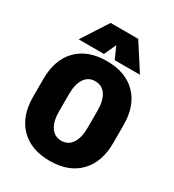

<svg xmlns="http://www.w3.org/2000/svg" viewBox="-173 -794 824 909"><g transform="rotate(30 239.0 -340.0)"><path d="M458 -209Q458 -104 400 -44.5Q342 15 239 15Q136 15 78 -44.5Q20 -104 20 -209V-306Q20 -412 78 -471Q136 -530 239 -530Q342 -530 400 -471Q458 -412 458 -306ZM317 -305Q317 -360 296.5 -390Q276 -420 239 -420Q202 -420 181.5 -390Q161 -360 161 -305V-210Q161 -156 181.5 -125.5Q202 -95 239 -95Q276 -95 296.5 -125.5Q317 -156 317 -210ZM314 -695 406 -552H268L239 -617L209 -552H71L163 -695Z"/></g></svg>

Font: Akshar SemiBold
Style: Regular
Weight: 600
Designer: Tall Chai
Foundry: Tall Chai
Version: Version 1.000